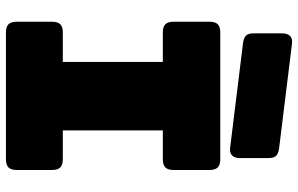

<svg xmlns="http://www.w3.org/2000/svg" viewBox="-198 -803 1001 645"><g transform="rotate(90 302.5 -480.5)"><path d="M89 0Q70 0 61.5 -8.5Q53 -17 53 -36V-155Q53 -174 61.5 -182.5Q70 -191 89 -191H188V-527H89Q70 -527 61.5 -535.5Q53 -544 53 -563V-684Q53 -703 61.5 -711.5Q70 -720 89 -720H515Q534 -720 542.5 -711.5Q551 -703 551 -684V-563Q551 -544 542.5 -535.5Q534 -527 515 -527H418V-191H515Q534 -191 542.5 -182.5Q551 -174 551 -155V-36Q551 -17 542.5 -8.5Q534 0 515 0ZM477 -753 128 -796Q109 -798 100.5 -805.5Q92 -813 92 -832V-928Q92 -945 100.5 -954Q109 -963 126 -961L475 -918Q494 -916 502.5 -908.5Q511 -901 511 -882V-786Q511 -769 502.5 -760Q494 -751 477 -753Z"/></g></svg>

Font: Bungee
Style: Regular
Weight: 400
Designer: David Jonathan Ross
Foundry: David Jonathan Ross
Version: Version 1.001;PS 1.0;hotconv 1.0.72;makeotf.lib2.5.5900